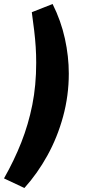

<svg xmlns="http://www.w3.org/2000/svg" viewBox="-50 -743 451 960"><path d="M72 197 -30 149Q21 59 56.5 -31Q92 -121 111.5 -218.5Q131 -316 131 -429Q131 -470 128.5 -508.5Q126 -547 121 -589.5Q116 -632 109 -682L213 -723Q255 -639 274.5 -550Q294 -461 294 -375Q294 -265 265.5 -160.5Q237 -56 187 34.5Q137 125 72 197Z"/></svg>

Font: Nunito Sans 12pt ExtraLight 12pt ExtraBold
Style: Italic
Weight: 800
Italic angle: -9°
Version: Version 3.101;gftools[0.9.27]